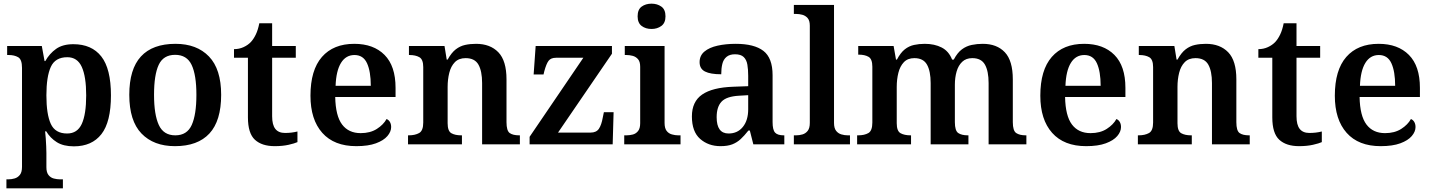

<svg xmlns="http://www.w3.org/2000/svg" viewBox="-20 -787 7808 1047"><path d="M15 240V191H25Q43 191 60 186Q77 181 88.5 166.5Q100 152 100 123V-417Q100 -463 79 -475Q58 -487 28 -487H19V-536H208L223 -454H227Q250 -495 286 -520.5Q322 -546 380 -546Q480 -546 532.5 -479Q585 -412 585 -267Q585 -122 533 -55.5Q481 11 383 11Q326 11 290 -11.5Q254 -34 232 -71H226Q228 -56 229.5 -33Q231 -10 232 11.5Q233 33 233 47V125Q233 153 244.5 167.5Q256 182 273.5 186.5Q291 191 307 191H323V240ZM346 -59Q402 -59 426 -111.5Q450 -164 450 -267Q450 -369 426 -422Q402 -475 347 -475Q281 -475 257 -422Q233 -369 233 -267Q233 -164 257 -111.5Q281 -59 346 -59Z M934 10Q818 10 751.5 -59Q685 -128 685 -270Q685 -410 748.5 -479Q812 -548 937 -548Q1053 -548 1119.5 -479Q1186 -410 1186 -270Q1186 -128 1122 -59Q1058 10 934 10ZM936 -49Q1000 -49 1025.5 -105.5Q1051 -162 1051 -270Q1051 -378 1025 -433Q999 -488 935 -488Q871 -488 845.5 -433.5Q820 -379 820 -270Q820 -162 846 -105.5Q872 -49 936 -49Z M1478 10Q1408 10 1370 -25Q1332 -60 1332 -147V-472H1256V-519Q1284 -519 1308 -530Q1332 -541 1348 -558Q1363 -574 1375 -599Q1387 -624 1394 -660H1464V-536H1593V-472H1464V-153Q1464 -106 1481.5 -84Q1499 -62 1534 -62Q1553 -62 1569.5 -64Q1586 -66 1602 -70V-12Q1587 -5 1554 2.5Q1521 10 1478 10Z M1923 10Q1802 10 1737.5 -62.5Q1673 -135 1673 -265Q1673 -405 1735.5 -476.5Q1798 -548 1912 -548Q2017 -548 2077 -487.5Q2137 -427 2137 -308V-258H1808Q1810 -155 1845.5 -108Q1881 -61 1947 -61Q1999 -61 2035 -84Q2071 -107 2088 -138Q2100 -133 2106.5 -121.5Q2113 -110 2113 -94Q2113 -69 2092.5 -45Q2072 -21 2030 -5.5Q1988 10 1923 10ZM2002 -319Q2002 -397 1981.5 -442Q1961 -487 1913 -487Q1866 -487 1839.5 -444Q1813 -401 1810 -319Z M2205 0V-49H2209Q2243 -49 2265.5 -61.5Q2288 -74 2288 -119V-421Q2288 -463 2267 -475Q2246 -487 2213 -487H2210V-536H2404L2416 -462H2421Q2442 -500 2465.5 -518Q2489 -536 2516.5 -542Q2544 -548 2576 -548Q2653 -548 2697.5 -502Q2742 -456 2742 -354V-121Q2742 -74 2759.5 -61.5Q2777 -49 2811 -49H2815V0H2609V-334Q2609 -399 2589 -434.5Q2569 -470 2519 -470Q2482 -470 2460.5 -448Q2439 -426 2430 -390Q2421 -354 2421 -313V-115Q2421 -72 2441.5 -60.5Q2462 -49 2495 -49H2499V0Z M2868 0V-41L3161 -472H3012Q2984 -472 2971.5 -455.5Q2959 -439 2948 -398L2944 -381H2890L2901 -536H3317V-494L3023 -64H3201Q3232 -64 3246 -85Q3260 -106 3267 -146L3273 -175H3326L3321 0Z M3384 0V-49H3396Q3414 -49 3431 -53.5Q3448 -58 3459.5 -72.5Q3471 -87 3471 -115V-423Q3471 -451 3459 -464.5Q3447 -478 3430 -482.5Q3413 -487 3396 -487H3387V-536H3604V-117Q3604 -88 3615 -73.5Q3626 -59 3644 -54Q3662 -49 3678 -49H3691V0ZM3533 -629Q3501 -629 3479 -645.5Q3457 -662 3457 -698Q3457 -735 3479 -751Q3501 -767 3533 -767Q3564 -767 3586.5 -751Q3609 -735 3609 -698Q3609 -662 3586.5 -645.5Q3564 -629 3533 -629Z M3909 10Q3843 10 3798 -29.5Q3753 -69 3753 -152Q3753 -233 3809 -271.5Q3865 -310 3978 -314L4060 -317V-374Q4060 -408 4055.5 -434.5Q4051 -461 4035.5 -476Q4020 -491 3988 -491Q3959 -491 3942 -477Q3925 -463 3919 -438.5Q3913 -414 3913 -382Q3854 -382 3824.5 -397Q3795 -412 3795 -448Q3795 -484 3821.5 -506Q3848 -528 3893 -538Q3938 -548 3992 -548Q4093 -548 4143 -509.5Q4193 -471 4193 -377V-121Q4193 -79 4206.5 -64Q4220 -49 4254 -49H4257V0H4088L4069 -75H4061Q4039 -47 4019 -28.5Q3999 -10 3973.5 0Q3948 10 3909 10ZM3953 -59Q4002 -59 4031 -95Q4060 -131 4060 -191V-268L4009 -265Q3941 -261 3914.5 -232.5Q3888 -204 3888 -148Q3888 -59 3953 -59Z M4309 0V-49H4321Q4339 -49 4356 -54Q4373 -59 4384.5 -73.5Q4396 -88 4396 -117V-647Q4396 -675 4384 -688.5Q4372 -702 4355 -706.5Q4338 -711 4321 -711H4309V-760H4528V-117Q4528 -88 4539.5 -73.5Q4551 -59 4568.5 -54Q4586 -49 4603 -49H4615V0Z M4654 0V-49H4659Q4694 -49 4715.5 -61.5Q4737 -74 4737 -119V-423Q4737 -465 4716.5 -477Q4696 -489 4663 -489H4660V-536H4853L4866 -462H4871Q4891 -500 4914 -518Q4937 -536 4964.5 -542Q4992 -548 5023 -548Q5076 -548 5115 -528Q5154 -508 5172 -462H5181Q5201 -500 5225.5 -518Q5250 -536 5279 -542Q5308 -548 5339 -548Q5416 -548 5459.5 -502Q5503 -456 5503 -354V-121Q5503 -74 5521.5 -61.5Q5540 -49 5574 -49H5577V0H5371V-334Q5371 -399 5351 -434.5Q5331 -470 5282 -470Q5248 -470 5227 -450Q5206 -430 5196.5 -397Q5187 -364 5187 -325V-121Q5187 -74 5205.5 -61.5Q5224 -49 5258 -49H5261V0H5055V-334Q5055 -399 5035 -434.5Q5015 -470 4966 -470Q4930 -470 4909 -448Q4888 -426 4879 -390Q4870 -354 4870 -313V-115Q4870 -72 4891 -60.5Q4912 -49 4945 -49H4948V0Z M5903 10Q5782 10 5717.5 -62.5Q5653 -135 5653 -265Q5653 -405 5715.5 -476.5Q5778 -548 5892 -548Q5997 -548 6057 -487.5Q6117 -427 6117 -308V-258H5788Q5790 -155 5825.5 -108Q5861 -61 5927 -61Q5979 -61 6015 -84Q6051 -107 6068 -138Q6080 -133 6086.5 -121.5Q6093 -110 6093 -94Q6093 -69 6072.5 -45Q6052 -21 6010 -5.5Q5968 10 5903 10ZM5982 -319Q5982 -397 5961.5 -442Q5941 -487 5893 -487Q5846 -487 5819.5 -444Q5793 -401 5790 -319Z M6185 0V-49H6189Q6223 -49 6245.5 -61.5Q6268 -74 6268 -119V-421Q6268 -463 6247 -475Q6226 -487 6193 -487H6190V-536H6384L6396 -462H6401Q6422 -500 6445.5 -518Q6469 -536 6496.5 -542Q6524 -548 6556 -548Q6633 -548 6677.5 -502Q6722 -456 6722 -354V-121Q6722 -74 6739.5 -61.5Q6757 -49 6791 -49H6795V0H6589V-334Q6589 -399 6569 -434.5Q6549 -470 6499 -470Q6462 -470 6440.5 -448Q6419 -426 6410 -390Q6401 -354 6401 -313V-115Q6401 -72 6421.5 -60.5Q6442 -49 6475 -49H6479V0Z M7064 10Q6994 10 6956 -25Q6918 -60 6918 -147V-472H6842V-519Q6870 -519 6894 -530Q6918 -541 6934 -558Q6949 -574 6961 -599Q6973 -624 6980 -660H7050V-536H7179V-472H7050V-153Q7050 -106 7067.5 -84Q7085 -62 7120 -62Q7139 -62 7155.5 -64Q7172 -66 7188 -70V-12Q7173 -5 7140 2.5Q7107 10 7064 10Z M7509 10Q7388 10 7323.5 -62.5Q7259 -135 7259 -265Q7259 -405 7321.5 -476.5Q7384 -548 7498 -548Q7603 -548 7663 -487.5Q7723 -427 7723 -308V-258H7394Q7396 -155 7431.5 -108Q7467 -61 7533 -61Q7585 -61 7621 -84Q7657 -107 7674 -138Q7686 -133 7692.5 -121.5Q7699 -110 7699 -94Q7699 -69 7678.5 -45Q7658 -21 7616 -5.5Q7574 10 7509 10ZM7588 -319Q7588 -397 7567.5 -442Q7547 -487 7499 -487Q7452 -487 7425.5 -444Q7399 -401 7396 -319Z"/></svg>

Font: Noto Naskh Arabic SemiBold
Style: Regular
Weight: 600
Designer: Monotype Design Team, David Williams, Mohamad Dakak and Nizar Qandah
Foundry: Monotype Imaging Inc.
Version: Version 2.016